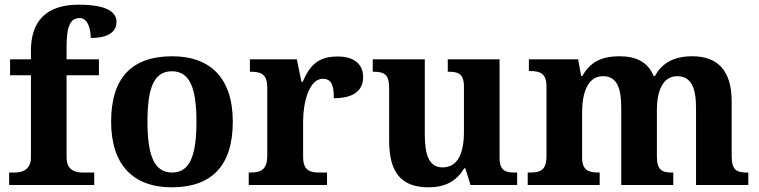

<svg xmlns="http://www.w3.org/2000/svg" viewBox="-20 -789 3237 819"><path d="M19 0H382V-53H335C303 -53 264 -61 264 -118V-468H402V-536H264V-591C264 -679 281 -712 320 -712C357 -712 367 -660 367 -627C449 -627 477 -658 477 -696C477 -732 445 -769 316 -769C175 -769 112 -697 112 -573V-536H23V-468H112V-118C112 -61 70 -53 41 -53H19Z M712 10C883 10 973 -82 973 -270C973 -458 875 -549 715 -549C543 -549 454 -458 454 -270C454 -82 552 10 712 10ZM714 -53C637 -53 609 -128 609 -270C609 -413 636 -485 713 -485C790 -485 818 -413 818 -270C818 -128 791 -53 714 -53Z M1041 0H1375V-53H1343C1303 -53 1273 -61 1273 -120V-273C1273 -350 1298 -453 1357 -453C1394 -453 1404 -425 1404 -370C1483 -370 1529 -399 1529 -460C1529 -511 1496 -548 1420 -548C1338 -548 1302 -511 1271 -440H1266L1246 -536H1046V-483H1049C1093 -483 1120 -474 1120 -415V-125C1120 -62 1090 -53 1045 -53H1041Z M1808 10C1876 10 1926 -14 1960 -71H1965L1987 0H2186V-53H2178C2139 -53 2111 -58 2111 -116V-536H1890V-483H1893C1932 -483 1959 -477 1959 -419V-227C1959 -134 1932 -75 1868 -75C1809 -75 1792 -130 1792 -216V-536H1570V-483H1573C1622 -483 1640 -470 1640 -412V-188C1640 -53 1692 10 1808 10Z M2231 0H2538V-53H2535C2491 -53 2463 -62 2463 -118V-309C2463 -391 2486 -464 2552 -464C2611 -464 2630 -415 2630 -329V0H2852V-53H2849C2804 -53 2782 -62 2782 -124V-321C2782 -398 2806 -464 2869 -464C2928 -464 2949 -415 2949 -329V0H3172V-53H3168C3123 -53 3101 -62 3101 -124V-356C3101 -491 3039 -549 2933 -549C2856 -549 2804 -521 2774 -465H2768C2744 -524 2694 -549 2623 -549C2541 -549 2496 -521 2464 -465H2459L2446 -536H2236V-486H2239C2283 -486 2311 -477 2311 -421V-122C2311 -62 2284 -53 2239 -53H2231Z"/></svg>

Font: Noto Serif Telugu
Style: Bold
Weight: 700
Designer: Jelle Bosma - Monotype Design Team
Foundry: Monotype Imaging Inc.
Version: Version 2.005